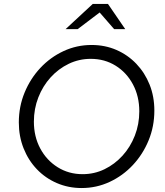

<svg xmlns="http://www.w3.org/2000/svg" viewBox="-20 -938 835 969"><path d="M392 11Q325 11 267 -14Q209 -39 166 -84Q123 -129 99 -189.5Q75 -250 75 -320Q75 -400 104 -470.5Q133 -541 183.5 -595Q234 -649 300.5 -680Q367 -711 442 -711Q510 -711 567.5 -686Q625 -661 668 -616Q711 -571 735 -511Q759 -451 759 -380Q759 -300 730 -229.5Q701 -159 650.5 -105Q600 -51 533.5 -20Q467 11 392 11ZM397 -59Q456 -59 507.5 -84Q559 -109 598.5 -152.5Q638 -196 660.5 -253.5Q683 -311 683 -376Q683 -452 651 -512Q619 -572 563.5 -606.5Q508 -641 438 -641Q379 -641 327 -616Q275 -591 235.5 -547.5Q196 -504 173.5 -446.5Q151 -389 151 -324Q151 -249 183 -189Q215 -129 271 -94Q327 -59 397 -59ZM311 -791 448 -918H525L612 -791H556L483 -875L372 -791Z"/></svg>

Font: Red Hat Text
Style: Italic
Weight: 400
Italic angle: -12°
Designer: Pentagram, MCKL
Foundry: Pentagram, MCKL
Version: Version 1.023